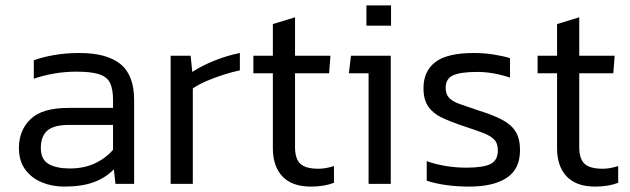

<svg xmlns="http://www.w3.org/2000/svg" viewBox="-20 -680 2331 710"><path d="M217 10Q172 10 134 -6Q96 -22 73 -53.5Q50 -85 50 -133Q50 -198 93 -239.5Q136 -281 233 -281H398V-310Q398 -349 387.5 -372Q377 -395 348 -405Q319 -415 263 -415Q220 -415 180 -408Q140 -401 105 -389V-457Q137 -469 180.5 -476.5Q224 -484 274 -484Q375 -484 425.5 -443Q476 -402 476 -310V0H407L401 -54Q370 -22 326 -6Q282 10 217 10ZM238 -57Q290 -57 330 -75.5Q370 -94 398 -126V-218H235Q179 -218 155 -197Q131 -176 131 -133Q131 -90 160 -73.5Q189 -57 238 -57Z M611 0V-474H685L691 -414Q726 -437 773.5 -456Q821 -475 867 -484V-420Q839 -414 806 -403.5Q773 -393 743 -380Q713 -367 693 -353V0Z M1130 10Q1060 10 1024.5 -27.5Q989 -65 989 -132V-409H917V-474H989V-591L1071 -616V-474H1202L1197 -409H1071V-136Q1071 -93 1090.5 -74.5Q1110 -56 1158 -56Q1184 -56 1215 -66V-4Q1178 10 1130 10Z M1335 -585V-660H1426V-585ZM1343 0V-409H1270L1278 -474H1425V0Z M1715 10Q1669 10 1627.5 4Q1586 -2 1558 -12V-84Q1592 -72 1629.5 -66Q1667 -60 1704 -60Q1767 -60 1794 -73.5Q1821 -87 1821 -124Q1821 -151 1806.5 -165Q1792 -179 1762.5 -190Q1733 -201 1687 -216Q1646 -230 1614 -245Q1582 -260 1564 -285.5Q1546 -311 1546 -354Q1546 -417 1590 -450.5Q1634 -484 1732 -484Q1770 -484 1805 -478.5Q1840 -473 1866 -465V-393Q1803 -414 1745 -414Q1683 -414 1655.5 -401.5Q1628 -389 1628 -355Q1628 -332 1640.5 -318.5Q1653 -305 1679.5 -295.5Q1706 -286 1748 -272Q1803 -255 1837 -237Q1871 -219 1887 -193Q1903 -167 1903 -125Q1903 -55 1854 -22.5Q1805 10 1715 10Z M2181 10Q2111 10 2075.5 -27.5Q2040 -65 2040 -132V-409H1968V-474H2040V-591L2122 -616V-474H2253L2248 -409H2122V-136Q2122 -93 2141.5 -74.5Q2161 -56 2209 -56Q2235 -56 2266 -66V-4Q2229 10 2181 10Z"/></svg>

Font: Kanit Light
Style: Regular
Weight: 300
Designer: Katatrad Team
Foundry: CadsonDemak
Version: Version 2.000; ttfautohint (v1.8.3)